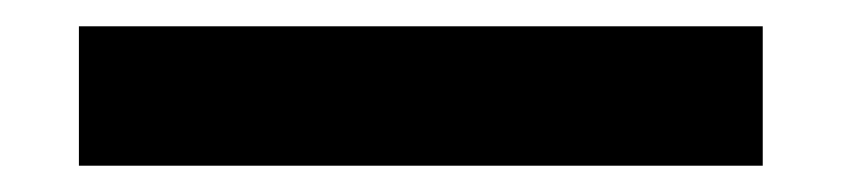

<svg xmlns="http://www.w3.org/2000/svg" viewBox="-20 -126 640 146"><path d="M560 -106V0H40V-106Z"/></svg>

Font: Kreadon
Style: Bold
Weight: 700
Designer: Reiya WATANABE
Foundry: StudioGnu
Version: Version 1.003; ttfautohint (v1.8.4.7-5d5b);gftools[0.9.32]